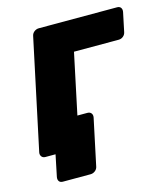

<svg xmlns="http://www.w3.org/2000/svg" viewBox="-99 -598 691 792"><g transform="rotate(-15 247.0 -201.5)"><path d="M29 0Q18 0 12.5 -7.5Q7 -15 9 -25L109 -495Q111 -506 120 -513Q129 -520 140 -520H474Q485 -520 490 -513Q495 -506 493 -495L476 -414Q474 -403 465.5 -396Q457 -389 446 -389H255L178 -25Q176 -15 167 -7.5Q158 0 147 0ZM72 117Q61 117 56 110Q51 103 53 92L72 0H42L32 -131H243Q254 -131 259.5 -124Q265 -117 263 -106L221 92Q219 103 210 110Q201 117 190 117Z"/></g></svg>

Font: Rubik Light
Style: Bold Italic
Weight: 700
Italic angle: -12°
Version: Version 2.104